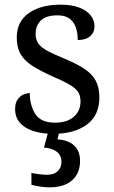

<svg xmlns="http://www.w3.org/2000/svg" viewBox="-20 -565 491 825"><path d="M210 10Q160 10 123 -2Q86 -14 65.5 -37.5Q45 -61 45 -96Q45 -123 56 -138Q67 -153 81.5 -159Q96 -165 108 -165Q108 -113 131.5 -75.5Q155 -38 216 -38Q269 -38 297.5 -63.5Q326 -89 326 -129Q326 -154 315.5 -170Q305 -186 278.5 -201.5Q252 -217 203 -238Q152 -261 118.5 -282.5Q85 -304 68.5 -332.5Q52 -361 52 -404Q52 -472 103.5 -508.5Q155 -545 240 -545Q288 -545 320.5 -532.5Q353 -520 369.5 -499Q386 -478 386 -453Q386 -426 367.5 -409.5Q349 -393 314 -393Q314 -443 293 -471Q272 -499 228 -499Q177 -499 155 -476.5Q133 -454 133 -419Q133 -394 145.5 -377Q158 -360 185.5 -345.5Q213 -331 257 -313Q310 -291 343 -269Q376 -247 391.5 -218Q407 -189 407 -147Q407 -69 353 -29.5Q299 10 210 10ZM192 240Q176 240 154.5 237Q133 234 115 229V178Q133 182 151.5 184Q170 186 183 186Q212 186 228 170.5Q244 155 244 130Q244 101 222.5 86Q201 71 169 69L190 -9H237L227 34Q260 36 281.5 48Q303 60 313.5 79.5Q324 99 324 126Q324 179 290 209.5Q256 240 192 240Z"/></svg>

Font: Noto Serif Tibetan
Style: Regular
Weight: 400
Designer: Monotype Design Team
Foundry: Monotype Imaging Inc.
Version: Version 2.103